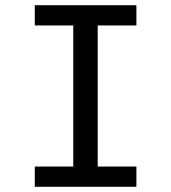

<svg xmlns="http://www.w3.org/2000/svg" viewBox="-20 -719 658 739"><path d="M114 0V-78H262V-621H114V-699H505V-621H356V-78H505V0Z"/></svg>

Font: Fragment Mono
Style: Regular
Weight: 400
Monospace: yes
Designer: Wei Huang based on Nimbus Sans by URW Studio, based on Helvetica by Max Miedinger.
Foundry: Wei Huang
Version: Version 1.021; ttfautohint (v1.8.4.7-5d5b)